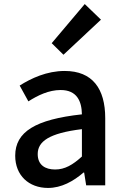

<svg xmlns="http://www.w3.org/2000/svg" viewBox="-20 -914 615 947"><path d="M217 13C283 13 342 -20 392 -63H395L405 0H499V-331C499 -477 436 -564 299 -564C211 -564 134 -528 77 -492L120 -414C167 -444 221 -470 279 -470C360 -470 383 -414 384 -350C155 -325 55 -264 55 -146C55 -49 122 13 217 13ZM252 -78C203 -78 166 -100 166 -154C166 -216 221 -257 384 -277V-142C339 -101 300 -78 252 -78ZM293 -644 478 -817 398 -894 235 -701Z"/></svg>

Font: Noto Sans CJK KR Medium
Style: Regular
Weight: 500
Designer: Ryoko NISHIZUKA (kana & ideographs); Paul D. Hunt (Latin, Greek & Cyrillic); Wenlong ZHANG (bopomofo); Sandoll Communica
Foundry: Adobe Systems Incorporated
Version: Version 1.004;PS 1.004;hotconv 1.0.82;makeotf.lib2.5.63406